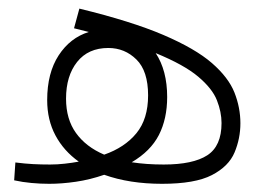

<svg xmlns="http://www.w3.org/2000/svg" viewBox="-20 -436 626 457"><path d="M97.2 1.5Q75.7 1.5 54.7 -0.5Q33.7 -2.4 13.7 -6.8L16.6 -49.3Q39.6 -46.4 58.6 -45.4Q77.6 -44.4 99.1 -44.4Q116.7 -44.4 134 -46.4Q151.4 -48.3 167.5 -51.3Q131.8 -76.7 112.1 -113.5Q92.3 -150.4 92.3 -197.8Q92.3 -262.2 119.6 -304.2Q147 -346.2 191.4 -359.9Q174.3 -364.3 156.2 -368.7L168.9 -415.5Q293 -385.3 368.9 -352.8Q444.8 -320.3 484.4 -285.9Q523.9 -251.5 538.1 -215.6Q552.2 -179.7 552.2 -142.6Q552.2 -106.4 538.3 -73.2Q524.4 -40 484.4 -19.3Q444.3 1.5 365.7 1.5Q288.1 1.5 228 -20Q194.3 -8.3 160.6 -3.4Q127 1.5 97.2 1.5ZM228 -67.9Q276.9 -85 304.7 -118.9Q332.5 -152.8 332.5 -209Q332.5 -267.1 304.7 -294.4Q276.9 -321.8 237.8 -321.8Q189.9 -321.8 163.6 -288.6Q137.2 -255.4 137.2 -201.2Q137.2 -152.3 160.9 -119.4Q184.6 -86.4 228 -67.9ZM293.5 -49.8Q328.1 -44.4 369.6 -44.4Q439.5 -44.4 473.4 -66.4Q507.3 -88.4 507.3 -143.1Q507.3 -169.4 496.3 -197.3Q485.4 -225.1 451.9 -253.4Q418.5 -281.7 350.6 -309.6Q377.9 -268.1 377.9 -205.1Q377.9 -153.3 358.2 -114.7Q338.4 -76.2 293.5 -49.8Z"/></svg>

Font: Cascadia Mono NF ExtraLight
Style: Regular
Weight: 200
Monospace: yes
Designer: Aaron Bell
Foundry: Saja Typeworks
Version: Version 2404.023; ttfautohint (v1.8.4)